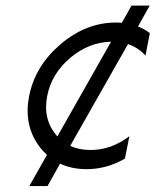

<svg xmlns="http://www.w3.org/2000/svg" viewBox="-20 -582 539 665"><path d="M364.7 -437.5Q289.1 -436 224.6 -382.8Q158.7 -327.6 143.6 -250Q139.6 -229.5 139.6 -210.9Q139.6 -158.2 171.9 -117.7Q175.3 -113.3 178.7 -109.4ZM401.9 -502.9 435.5 -562.5H498.5L458 -490.2Q480 -481.9 499 -467.3L483.9 -389.6Q458.5 -417.5 423.3 -429.2L223.1 -76.7Q253.9 -62.5 293.5 -62.5Q365.7 -62.5 428.2 -110.4L412.6 -32.7Q349.6 3.9 280.3 3.9Q228.5 3.9 188 -15.1L144.5 62.5H81.5L142.6 -45.4Q129.9 -57.1 118.7 -71.3Q75.7 -127 75.7 -197.8Q75.7 -223.1 81.1 -250Q101.6 -353.5 189.7 -428.7Q277.8 -503.9 381.3 -503.9Q392.1 -503.9 401.9 -502.9Z"/></svg>

Font: Juliett
Style: Italic
Weight: 400
Italic angle: -11.25°
Designer: GGBotNet
Foundry: GGBotNet
Version: 0.60